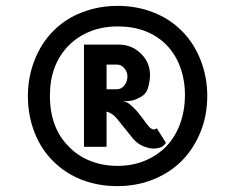

<svg xmlns="http://www.w3.org/2000/svg" viewBox="-20 -748 800 654"><path d="M686 -422Q686 -355 663 -298.5Q640 -242 601 -202Q561 -161 504 -137.5Q447 -114 379 -114Q315 -114 259 -135.5Q203 -157 160 -200Q119 -241 97 -298.5Q75 -356 75 -420Q75 -485 97.5 -542.5Q120 -600 160 -641Q202 -684 259.5 -706Q317 -728 381 -728Q446 -728 503 -705.5Q560 -683 601 -641Q642 -599 664 -541.5Q686 -484 686 -422ZM610 -425Q610 -475 594 -519Q578 -563 547 -595Q484 -658 381 -658Q331 -658 288.5 -641.5Q246 -625 214 -593Q150 -528 150 -422Q150 -313 214 -249Q246 -216 288.5 -199.5Q331 -183 380 -183Q432 -183 474.5 -201Q517 -219 547 -250Q578 -283 594 -328Q610 -373 610 -425ZM514 -311 545 -262Q535 -242 502 -242Q488 -242 468 -250Q448 -258 433 -276L379 -343Q364 -362 343 -368V-248H266V-596H385Q429 -596 460 -565.5Q491 -535 491 -493Q491 -475 485 -451.5Q479 -428 458 -417Q442 -408 430 -405.5Q418 -403 398 -403Q411 -401 418.5 -395.5Q426 -390 433.5 -382.5Q441 -375 445 -371Q448 -368 465 -346L481 -324Q494 -307 504 -307Q508 -307 514 -311ZM414 -488Q414 -503 403.5 -515.5Q393 -528 379 -528H343V-444H378Q394 -444 404 -457.5Q414 -471 414 -488Z"/></svg>

Font: Bellota Text
Style: Bold
Weight: 700
Designer: Kemie Guaida
Foundry: Kemie Guaida
Version: Version 4.001